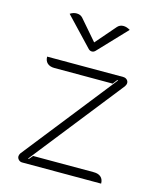

<svg xmlns="http://www.w3.org/2000/svg" viewBox="-110 -805 731 883"><g transform="rotate(15 255.5 -363.5)"><path d="M56 -23Q56 -30 61 -38L408 -478L405 -480L388 -458H111Q89 -458 77 -469Q65 -480 65 -500H427Q438 -500 445 -493.5Q452 -487 452 -478Q452 -470 446 -461L102 -25L105 -23L121 -42H410Q432 -42 444 -31Q456 -20 456 0H80Q70 0 63 -7Q56 -14 56 -23ZM340 -715Q351 -727 368 -727Q383 -727 400 -717L273 -583Q266 -576 257 -576Q248 -576 241 -583L114 -717Q129 -727 145 -727Q163 -727 174 -715L257 -619Z"/></g></svg>

Font: K2D Thin
Style: Regular
Weight: 100
Designer: Katatrad Aksorn Co.,Ltd.
Foundry: Cadson Demak Co.,Ltd.
Version: Version 1.000; ttfautohint (v1.6)